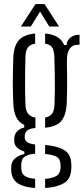

<svg xmlns="http://www.w3.org/2000/svg" viewBox="-20 -772 416 951"><path d="M154 159Q99.5 156 69.2 136.5Q39 117 36 77.5Q35.5 72 35.2 66.8Q35 61.5 35.5 55.5Q36 26.5 56.5 10.8Q77 -5 100.5 -9V-21.5Q52.5 -36 50.5 -72Q50.5 -77.5 50.5 -80.5Q50.5 -83.5 50.5 -88.5Q51.5 -108 66.2 -122.5Q81 -137 100 -140V-153Q73.5 -165.5 60.8 -191.2Q48 -217 46 -257.5Q44.5 -292 44 -318.2Q43.5 -344.5 43.5 -369.2Q43.5 -394 44.2 -422.2Q45 -450.5 46 -487.5Q48.5 -545 73.5 -573Q98.5 -601 154 -606V-555.5Q129 -552 118 -536.8Q107 -521.5 106 -491Q105 -459 104.5 -415.5Q104 -372 104.2 -328.5Q104.5 -285 106 -253Q107.5 -222.5 120 -208Q132.5 -193.5 155.5 -189.5V-138Q128 -136 115.2 -125.8Q102.5 -115.5 102.5 -98.5Q102.5 -97.5 102.5 -95.5Q102.5 -93.5 102.5 -92Q102.5 -76.5 114.8 -68Q127 -59.5 154 -56.5V-10.5Q124 -9 105 2.2Q86 13.5 85.5 42.5Q85 46.5 85 52Q85 57.5 85.5 63Q86.5 90 104.8 100.8Q123 111.5 154 113.5ZM203.5 159V114Q236.5 111.5 257 100.8Q277.5 90 280 61.5Q280.5 56 280.5 51Q280.5 46 279.5 40.5Q277.5 11.5 256.5 2.5Q235.5 -6.5 203.5 -9.5V-54Q264.5 -49 298 -28.8Q331.5 -8.5 333 40Q333.5 45 333.8 51.8Q334 58.5 333 64.5Q331.5 115.5 295 136Q258.5 156.5 203.5 159ZM203.5 -139.5V-189.5Q226 -194 237.2 -208Q248.5 -222 250 -254Q251.5 -288.5 251.8 -330Q252 -371.5 251.2 -414.2Q250.5 -457 249 -493.5Q247.5 -523 237.8 -537.5Q228 -552 203.5 -555.5V-606Q277 -600 297.5 -549H310Q311.5 -572.5 329.2 -586.2Q347 -600 374 -600V-550.5H364.5Q340 -550.5 325.8 -531.5Q311.5 -512.5 311.5 -474V-449Q312.5 -411 312.5 -381.5Q312.5 -352 312.2 -323Q312 -294 310.5 -257.5Q307 -200.5 283 -172.2Q259 -144 203.5 -139.5ZM83.5 -640.5 156 -752H200.5L272.5 -640.5H224L178.5 -714.5L132.5 -640.5Z"/></svg>

Font: Big Shoulders Stencil Text Thin Light
Style: Regular
Weight: 300
Version: Version 2.001